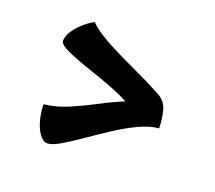

<svg xmlns="http://www.w3.org/2000/svg" viewBox="-100 -786 933 833"><g transform="rotate(20 366.5 -369.5)"><path d="M191 -87Q171 -87 154 -110.5Q137 -134 127.5 -170Q118 -206 118 -241Q174 -247 230 -271Q286 -295 341 -324Q396 -353 447 -374Q410 -394 364.5 -411.5Q319 -429 273 -444.5Q227 -460 188.5 -474.5Q150 -489 126.5 -502.5Q103 -516 103 -529Q103 -551 119 -575Q135 -599 159 -620Q183 -641 205 -652Q224 -632 254.5 -612.5Q285 -593 308 -581Q373 -547 438 -517.5Q503 -488 566 -454Q604 -434 614 -396Q624 -358 625 -314Q584 -311 534 -287.5Q484 -264 433 -230.5Q382 -197 334.5 -164Q287 -131 249.5 -109Q212 -87 191 -87Z"/></g></svg>

Font: Lemon
Style: Regular
Weight: 400
Designer: Eduardo Rodriguez Tunni
Foundry: Eduardo Rodriguez Tunni
Version: Version 1.003; ttfautohint (v1.8.4.7-5d5b);gftools[0.9.24]